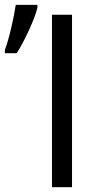

<svg xmlns="http://www.w3.org/2000/svg" viewBox="-34 -775 415 795"><path d="M181.2 0V-713.9H264.2V0ZM-13.7 -568.8Q-0.5 -604 12.5 -659.4Q25.4 -714.8 31.2 -754.9H121.1V-743.7Q112.3 -707.5 85.7 -649.7Q59.1 -591.8 35.2 -554.7H-13.7Z"/></svg>

Font: Open Sans ACDW
Style: acdw
Weight: 400
Foundry: Ascender Corporation
Version: Version 1.10